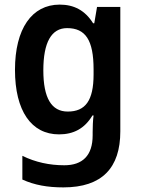

<svg xmlns="http://www.w3.org/2000/svg" viewBox="-20 -573 615 833"><path d="M239 -553C118 -553 45 -448 45 -270C45 -92 116 10 236 10C299 10 347 -15 381 -72H386C383 -52 382 -20 382 0V14C382 102 338 144 259 144C195 144 134 131 77 103V206C130 230 186 240 255 240C423 240 502 155 502 -3V-543H401L389 -472H384C349 -528 301 -553 239 -553ZM271 -451C351 -451 386 -399 386 -272V-250C386 -136 350 -89 274 -89C203 -89 168 -148 168 -268C168 -389 203 -451 271 -451Z"/></svg>

Font: Noto Sans Armenian SemiCondensed SemiBold
Style: Regular
Weight: 600
Width: 4
Designer: Monotype Design Team
Foundry: Monotype Imaging Inc.
Version: Version 2.008